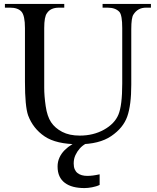

<svg xmlns="http://www.w3.org/2000/svg" viewBox="-20 -717 800 977"><path d="M502 -678V-697H748V-678H723Q681 -678 659 -643Q648 -627 648 -569V-286Q648 -182 627.5 -124Q607 -66 546 -24.5Q485 17 380 17Q266 17 207 -23Q148 -63 123 -130Q107 -176 107 -301V-574Q107 -638 89 -658Q71 -678 31 -678H5V-697H307V-678H280Q237 -678 219 -650Q205 -632 205 -574V-270Q205 -229 212.5 -177Q220 -125 240 -95Q260 -65 296.5 -46Q333 -27 386 -27Q455 -27 509 -57Q563 -87 582.5 -133.5Q602 -180 602 -292V-574Q602 -639 588 -656Q568 -678 528 -678ZM273 130Q273 106 282.5 85Q292 64 309 47Q326 30 347 17.5Q368 5 391 0H448Q433 5 416 14.5Q399 24 386 38.5Q373 53 364 72Q355 91 355 115Q355 132 360 144Q365 156 374.5 163.5Q384 171 396.5 174.5Q409 178 424 178Q438 178 453.5 176Q469 174 487 170V224Q479 228 469 231Q459 234 448.5 236Q438 238 428 239Q418 240 410 240Q378 240 353 233.5Q328 227 310 213.5Q292 200 282.5 179.5Q273 159 273 130Z"/></svg>

Font: MM Ethnic
Style: Regular
Weight: 400
Designer: Khon Soe Zaw Thu
Version: Version 1.00 July 18, 2016, initial release